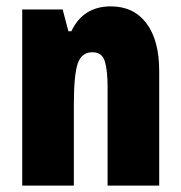

<svg xmlns="http://www.w3.org/2000/svg" viewBox="-20 -583 569 603"><path d="M328.1 -563Q399.9 -563 439.9 -509.8Q480 -456.5 480 -359.9V0H317.9V-308.1Q317.9 -362.8 309.1 -390.9Q300.3 -418.9 270 -418.9Q235.8 -418.9 223.9 -382.8Q211.9 -346.7 211.9 -252.9V0H49.8V-553.2H176.8L194.8 -484.9H204.1Q241.2 -563 328.1 -563Z"/></svg>

Font: Open Sans Condensed ExtraBold
Style: Regular
Weight: 800
Width: 3
Designer: Monotype Design Team
Foundry: Monotype Imaging Inc.
Version: Version 3.000; ttfautohint (v1.8.4)